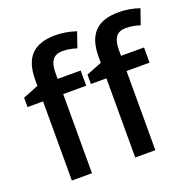

<svg xmlns="http://www.w3.org/2000/svg" viewBox="-133 -899 1036 1033"><g transform="rotate(-20 385.0 -382.5)"><path d="M353 -453.1H221.2V0H106V-453.1H17.1V-506.8L106 -542V-577.1Q106 -672.9 150.9 -719Q195.8 -765.1 288.1 -765.1Q348.6 -765.1 407.2 -745.1L377 -658.2Q334.5 -671.9 295.9 -671.9Q256.8 -671.9 239 -647.7Q221.2 -623.5 221.2 -575.2V-540H353ZM715.8 -453.1H584V0H468.8V-453.1H379.9V-506.8L468.8 -542V-577.1Q468.8 -672.9 513.7 -719Q558.6 -765.1 650.9 -765.1Q711.4 -765.1 770 -745.1L739.7 -658.2Q697.3 -671.9 658.7 -671.9Q619.6 -671.9 601.8 -647.7Q584 -623.5 584 -575.2V-540H715.8Z"/></g></svg>

Font: f0_58770          
Style: Regular
Weight: 600
Foundry: Ascender Corporation
Version: Version 1.10